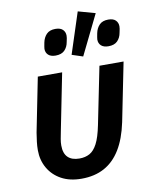

<svg xmlns="http://www.w3.org/2000/svg" viewBox="-90 -870 739 948"><g transform="rotate(-10 279.5 -396.5)"><path d="M238 -522 182 -241Q177 -216 174 -199.5Q171 -183 171 -167Q171 -127 191 -107.5Q211 -88 249 -88Q278 -88 300 -100Q322 -112 338.5 -143.5Q355 -175 367 -235L425 -522H546L487 -228Q470 -147 437.5 -94Q405 -41 356.5 -14.5Q308 12 242 12Q183 12 141 -11Q99 -34 76 -74Q53 -114 53 -164Q53 -185 55.5 -205.5Q58 -226 62 -251L116 -522ZM452 -781 354 -581 299 -599 366 -805ZM221 -609Q197 -609 184.5 -620.5Q172 -632 172 -651Q172 -656 173.5 -663Q175 -670 177 -682Q182 -707 197.5 -723Q213 -739 242 -739Q267 -739 279 -727Q291 -715 291 -697Q291 -692 290 -684.5Q289 -677 286 -665Q282 -641 266.5 -625Q251 -609 221 -609ZM486 -609Q462 -609 449.5 -620.5Q437 -632 437 -651Q437 -656 438.5 -663Q440 -670 442 -682Q447 -707 462.5 -723Q478 -739 507 -739Q532 -739 544 -727Q556 -715 556 -697Q556 -692 555 -684.5Q554 -677 551 -665Q547 -641 531.5 -625Q516 -609 486 -609Z"/></g></svg>

Font: IBM Plex Sans SemiBold
Style: Italic
Weight: 600
Italic angle: -11.31°
Designer: Mike Abbink, Paul van der Laan, Pieter van Rosmalen
Foundry: Bold Monday
Version: Version 3.201